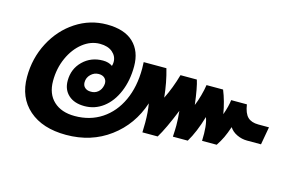

<svg xmlns="http://www.w3.org/2000/svg" viewBox="-73 -740 1340 873"><g transform="rotate(15 597.0 -303.5)"><path d="M46 -246Q46 -334 85 -408.5Q124 -483 190.5 -526.5Q257 -570 336 -570Q419 -570 461.5 -529.5Q504 -489 504 -418Q504 -351 481.5 -297.5Q459 -244 420 -214.5Q381 -185 332 -185Q284 -185 256.5 -210Q229 -235 229 -277Q229 -333 267 -370Q305 -407 361 -407Q388 -407 406 -394Q409 -403 409 -413Q409 -440 387.5 -458.5Q366 -477 328 -477Q285 -477 247.5 -447.5Q210 -418 187.5 -368Q165 -318 165 -259Q165 -198 201.5 -164Q238 -130 301 -130Q373 -130 427.5 -166Q482 -202 512 -267Q542 -332 542 -418Q542 -438 541 -448H648Q666 -386 673 -316Q700 -370 718 -434H795Q806 -401 816 -320Q825 -341 833 -370Q841 -399 844 -421H922Q942 -372 952 -313Q967 -355 970 -384H1044Q1050 -343 1067.5 -326Q1085 -309 1118 -309H1168L1153 -225H1087Q1062 -225 1039 -236Q1016 -247 1004 -266Q993 -234 983.5 -214Q974 -194 959 -171H890Q893 -245 879 -280Q857 -205 827 -155H757Q759 -189 759 -208Q759 -240 755 -276Q718 -184 690 -138H618Q619 -155 619 -184Q619 -234 612 -273Q577 -166 490 -101.5Q403 -37 285 -37Q174 -37 110 -93Q46 -149 46 -246ZM395 -300Q396 -303 396 -309Q396 -324 386 -333.5Q376 -343 358 -343Q337 -343 321 -327.5Q305 -312 305 -290Q305 -274 315.5 -265Q326 -256 342 -256Q362 -255 376.5 -267Q391 -279 395 -300Z"/></g></svg>

Font: Niramit SemiBold
Style: Italic
Weight: 600
Italic angle: -10°
Designer: Katatrad Aksorn Co.,Ltd.
Foundry: Cadson Demak Co.,Ltd.
Version: Version 1.001; ttfautohint (v1.6)